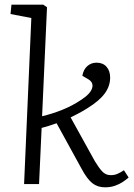

<svg xmlns="http://www.w3.org/2000/svg" viewBox="-20 -787 571 821"><path d="M114 -710 25 -727 29 -767H165L181 -756L160 -290Q203 -300 246.5 -317.5Q290 -335 327 -360Q367 -386 374 -410.5Q381 -435 356 -449L332 -463Q337 -490 353.5 -504.5Q370 -519 393 -519Q420 -519 435.5 -501.5Q451 -484 451 -455Q451 -419 428 -387.5Q405 -356 355 -325Q333 -311 313.5 -301Q294 -291 282 -285L386 -97Q403 -69 417.5 -53.5Q432 -38 454 -38Q469 -38 482 -43.5Q495 -49 510 -59L530 -28Q520 -19 505 -9Q490 1 471 7.5Q452 14 429 14Q397 14 374.5 -4Q352 -22 329 -65L222 -260Q205 -254 189.5 -249Q174 -244 158 -240L147 0H83Z"/></svg>

Font: Literata Light
Style: Italic
Weight: 300
Italic angle: -2°
Designer: Latin by Veronika Burian and Jose Scaglione. Greek by Irene Vlachou. Cyrillic by Vera Evstafieva
Foundry: TypeTogether
Version: Version 3.103;gftools[0.9.29]